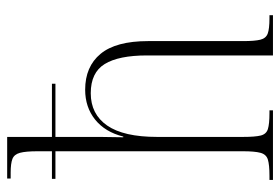

<svg xmlns="http://www.w3.org/2000/svg" viewBox="-146 -654 800 549"><g transform="rotate(-90 254.5 -380.0)"><path d="M14 0V-10H26Q57 -10 72 -14.5Q87 -19 91.5 -35.5Q96 -52 96 -86V-622H17V-632H96V-673Q96 -707 91.5 -723.5Q87 -740 74 -745Q61 -750 35 -750H18V-760H137V-632H289V-622H137V-494Q137 -478 136.5 -462.5Q136 -447 136 -428H138Q151 -480 186.5 -508.5Q222 -537 272 -537Q338 -537 374.5 -493Q411 -449 411 -357V-85Q411 -52 415 -36Q419 -20 432.5 -15Q446 -10 476 -10H485V0H370V-360Q370 -441 345.5 -481Q321 -521 262 -521Q202 -521 169.5 -474Q137 -427 137 -331V-86Q137 -51 141 -35Q145 -19 159.5 -14.5Q174 -10 205 -10H213V0Z"/></g></svg>

Font: Noto Serif Display Condensed ExtraLight
Style: Regular
Weight: 200
Width: 3
Designer: Monotype Design Team
Foundry: Monotype Imaging Inc.
Version: Version 2.009